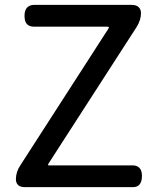

<svg xmlns="http://www.w3.org/2000/svg" viewBox="-20 -730 643 784"><path d="M559.6 -11.7Q559.6 34.2 522.5 34.2H83Q62.5 34.2 53.7 25.4Q44.9 16.6 44.9 2Q44.9 -28.3 63.5 -55.7L422.9 -613.3L424.8 -619.1Q423.8 -621.1 418 -621.1H118.2Q100.6 -621.1 90.3 -631.3Q80.1 -641.6 80.1 -665Q80.1 -688.5 90.8 -699.2Q101.6 -710 118.2 -710H517.6Q537.1 -710 546.4 -700.7Q555.7 -691.4 555.7 -676.8Q555.7 -648.4 538.1 -620.1L177.7 -61.5Q175.8 -57.6 175.8 -55.7Q176.8 -54.7 182.6 -54.7H522.5Q539.1 -54.7 549.3 -44.4Q559.6 -34.2 559.6 -11.7Z"/></svg>

Font: TaiwanPearl
Style: Regular
Weight: 400
Version: Version 2.102